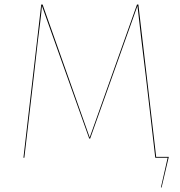

<svg xmlns="http://www.w3.org/2000/svg" viewBox="-20 -700 798 852"><path d="M729 -4 697 132H694L724 0H669L628 -353L607 -526L590 -674L380 -85H376L166 -674Q165 -655 158.5 -602Q152 -549 148 -518Q132 -377 130 -360L88 0H84L163 -680H169L378 -90L588 -680H594L673 -4Z"/></svg>

Font: FiraGO Four
Style: Regular
Weight: 100
Designer: bBox Type
Foundry: bBox Type GmbH
Version: Version 1.001